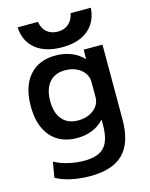

<svg xmlns="http://www.w3.org/2000/svg" viewBox="-140 -839 899 1147"><g transform="rotate(-15 310.0 -265.5)"><path d="M274 220Q212 220 156.5 208Q101 196 63 174L79 78Q115 99 164.5 110.5Q214 122 262 122Q350 122 387.5 80.5Q425 39 425 -57V-87H423Q393 -54 350.5 -37Q308 -20 257 -20Q153 -20 95 -87Q37 -154 37 -275Q37 -396 95 -463Q153 -530 257 -530Q309 -530 353.5 -512.5Q398 -495 427 -463H429L430 -520H546V-57Q546 84 480 152Q414 220 274 220ZM289 -120Q329 -120 359 -134Q389 -148 407 -172Q425 -196 425 -228V-322Q425 -353 407 -377.5Q389 -402 359 -416Q329 -430 289 -430Q227 -430 192 -389.5Q157 -349 157 -275Q157 -200 192 -160Q227 -120 289 -120ZM310 -567Q208 -567 148 -615Q88 -663 83 -751H209Q215 -710 241.5 -687Q268 -664 310 -664Q350 -664 376.5 -687Q403 -710 411 -751H536Q530 -663 471 -615Q412 -567 310 -567Z"/></g></svg>

Font: M PLUS 1 SemiBold
Style: Regular
Weight: 600
Designer: Coji Morishita
Foundry: UNDERFOREST DESIGN
Version: Version 1.001